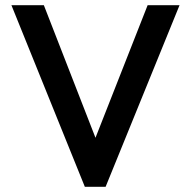

<svg xmlns="http://www.w3.org/2000/svg" viewBox="-20 -720 736 740"><path d="M307 0 24 -700H149L348 -189L549 -700H672L387 0Z"/></svg>

Font: Outfit Medium
Style: Regular
Weight: 500
Designer: Rodrigo Fuenzalida
Foundry: fragTYPE
Version: Version 1.100; ttfautohint (v1.8.4.7-5d5b);gftools[0.9.27]